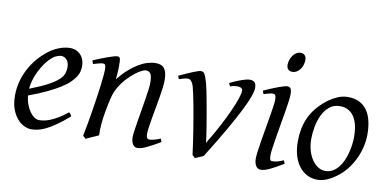

<svg xmlns="http://www.w3.org/2000/svg" viewBox="-66 -843 2133 1055"><g transform="rotate(10 1000.5 -315.5)"><path d="M190.9 -381.8Q174.8 -367.2 159.4 -346.2Q144 -325.2 131.6 -300.8Q119.1 -276.4 110.8 -249.8Q102.5 -223.1 100.6 -197.3Q164.6 -222.2 201.9 -242.4Q239.3 -262.7 258.3 -280.8Q277.3 -298.8 282.7 -315.4Q288.1 -332 288.1 -349.1Q288.1 -364.3 284.2 -375.2Q280.3 -386.2 273.9 -392.8Q267.6 -399.4 259.5 -402.6Q251.5 -405.8 243.2 -405.8Q235.4 -405.8 220.2 -400.1Q205.1 -394.5 190.9 -381.8ZM366.2 -371.1Q366.2 -357.4 363 -342.3Q359.9 -327.1 349.9 -311Q339.8 -294.9 322 -277.3Q304.2 -259.8 274.7 -241Q245.1 -222.2 202.6 -201.9Q160.2 -181.6 101.1 -159.7Q104 -132.3 112.5 -109.9Q121.1 -87.4 132.6 -71.3Q144 -55.2 157.5 -46.1Q170.9 -37.1 184.1 -37.1Q194.3 -37.1 209 -39.3Q223.6 -41.5 242.9 -48.8Q262.2 -56.2 286.4 -70.3Q310.5 -84.5 339.8 -107.9Q345.2 -105 349.4 -98.4Q353.5 -91.8 355 -87.9Q314.9 -53.2 284.2 -32Q253.4 -10.7 229.2 0.7Q205.1 12.2 185.8 16.1Q166.5 20 148.9 20Q132.8 20 112.3 11Q91.8 2 73.7 -17.8Q55.7 -37.6 43.2 -69.6Q30.8 -101.6 30.8 -147.9Q30.8 -186 40 -222.9Q49.3 -259.8 66.7 -293.7Q84 -327.6 109.4 -357.9Q134.8 -388.2 167 -413.1Q178.2 -421.9 192.4 -429.9Q206.5 -438 221.9 -444.1Q237.3 -450.2 253.2 -453.6Q269 -457 284.2 -457Q305.2 -457 320.6 -449.5Q335.9 -441.9 346.2 -429.7Q356.4 -417.5 361.3 -402.1Q366.2 -386.7 366.2 -371.1Z M868.2 -35.2Q823.7 -8.8 792.7 5.6Q761.7 20 743.2 20Q726.1 20 716.6 4.6Q707 -10.7 707 -37.1Q707 -45.9 710.2 -68.6Q713.4 -91.3 718.3 -121.6Q723.1 -151.9 729 -186Q734.9 -220.2 739.7 -251Q744.6 -281.7 747.8 -306.2Q751 -330.6 751 -341.8Q751 -378.9 743.2 -393.6Q735.4 -408.2 713.9 -408.2Q707.5 -408.2 691.7 -400.4Q675.8 -392.6 655.8 -377Q635.7 -361.3 614 -337.9Q592.3 -314.5 574.2 -283.2Q560.5 -259.8 552 -227.1Q543.5 -194.3 535.2 -147Q527.3 -103.5 525.1 -72.3Q522.9 -41 523.9 -12.2Q517.6 -8.8 508.1 -4.6Q498.5 -0.5 488.5 3.9Q478.5 8.3 469.2 12.5Q460 16.6 454.1 20L438 4.9Q444.8 -27.3 451.4 -64.9Q458 -102.5 464.1 -140.4Q470.2 -178.2 475.6 -215.1Q481 -252 484.9 -283Q488.8 -314 491 -337.4Q493.2 -360.8 493.2 -372.1Q493.2 -383.3 491.9 -389.9Q490.7 -396.5 488.5 -399.7Q486.3 -402.8 482.9 -403.8Q479.5 -404.8 475.1 -404.8Q470.7 -404.8 462.2 -402.8Q453.6 -400.9 444.8 -398.4Q434.6 -395.5 422.9 -392.1L416 -411.1Q436.5 -419.9 457.3 -428.2Q478 -436.5 496.1 -442.9Q514.2 -449.2 527.6 -453.1Q541 -457 546.9 -457Q553.7 -457 557.6 -454.8Q561.5 -452.6 563.2 -446.8Q564.9 -440.9 565.4 -430.2Q565.9 -419.4 565.9 -401.9Q565.9 -396.5 565.4 -387.2Q564.9 -377.9 564.2 -367.4Q563.5 -356.9 562.5 -346.9Q561.5 -336.9 561 -331.1Q587.4 -364.3 614.3 -388.2Q641.1 -412.1 667 -427.5Q692.9 -442.9 717 -450Q741.2 -457 763.2 -457Q778.3 -457 790.3 -452.6Q802.2 -448.2 810.1 -438.2Q817.9 -428.2 822 -411.9Q826.2 -395.5 826.2 -372.1Q826.2 -355 823 -329.6Q819.8 -304.2 814.9 -274.7Q810.1 -245.1 804.2 -213.9Q798.3 -182.6 793.5 -154.3Q788.6 -126 785.4 -102.8Q782.2 -79.6 782.2 -65.9Q782.2 -49.3 786.6 -43.2Q791 -37.1 799.8 -37.1Q811 -37.1 825.7 -41Q840.3 -44.9 860.8 -53.2Z M1323.2 -416Q1323.2 -400.4 1312.5 -369.6Q1301.8 -338.9 1276.9 -289.1Q1252 -239.3 1211.2 -168.2Q1170.4 -97.2 1110.4 -1Q1106 1.5 1100.1 4.2Q1094.2 6.8 1087.9 9.5Q1081.5 12.2 1075.2 15.1Q1068.8 18.1 1064 20L1048.3 4.9Q1044.9 -22.5 1040 -56.4Q1035.2 -90.3 1029.5 -126.2Q1023.9 -162.1 1017.6 -198.2Q1011.2 -234.4 1005.4 -266.1Q999.5 -297.9 993.9 -323.2Q988.3 -348.6 984.4 -363.8Q980.5 -377 976.1 -384.8Q971.7 -392.6 967 -397Q962.4 -401.4 958 -402.6Q953.6 -403.8 949.2 -403.8Q944.3 -403.8 936.5 -402.1Q928.7 -400.4 920.9 -397.9Q912.1 -395.5 901.4 -392.1L895 -410.2Q915.5 -419.4 934.6 -428Q953.6 -436.5 969.2 -442.9Q984.9 -449.2 996.6 -453.1Q1008.3 -457 1014.2 -457Q1021.5 -457 1026.6 -453.9Q1031.7 -450.7 1035.9 -443.4Q1040 -436 1044.2 -424.1Q1048.3 -412.1 1053.2 -395Q1056.6 -382.3 1062.3 -355.5Q1067.9 -328.6 1074 -294.9Q1080.1 -261.2 1086.4 -224.9Q1092.8 -188.5 1097.9 -156.7Q1103 -125 1106.2 -102.3Q1109.4 -79.6 1109.4 -73.2Q1145.5 -131.8 1172.9 -184.1Q1200.2 -236.3 1218.5 -277.6Q1236.8 -318.8 1246.1 -347.7Q1255.4 -376.5 1255.4 -389.2Q1255.4 -398.9 1247.1 -404.1Q1238.8 -409.2 1225.1 -409.2Q1216.8 -409.2 1206.8 -407.5Q1196.8 -405.8 1186 -401.9L1177.2 -418.9Q1190.9 -426.3 1206.8 -433.1Q1222.7 -439.9 1237.8 -445.3Q1252.9 -450.7 1265.9 -453.9Q1278.8 -457 1287.1 -457Q1304.2 -457 1313.7 -448.2Q1323.2 -439.5 1323.2 -416Z M1555.2 -35.2Q1532.2 -21.5 1513.9 -11.2Q1495.6 -1 1480.5 6.1Q1465.3 13.2 1453.1 16.6Q1440.9 20 1430.2 20Q1413.6 20 1403.8 4.6Q1394 -10.7 1394 -37.1Q1394 -51.8 1397.7 -78.9Q1401.4 -106 1406.7 -138.9Q1412.1 -171.9 1418.5 -207.8Q1424.8 -243.7 1430.2 -276.1Q1435.5 -308.6 1439.2 -334Q1442.9 -359.4 1442.9 -371.1Q1442.9 -382.3 1441.4 -388.9Q1439.9 -395.5 1437.5 -398.7Q1435.1 -401.9 1431.2 -402.8Q1427.2 -403.8 1422.9 -403.8Q1418.9 -403.8 1410.9 -402.1Q1402.8 -400.4 1394.5 -397.9Q1385.3 -395.5 1374 -392.1L1367.2 -410.2Q1387.7 -419.4 1408 -428Q1428.2 -436.5 1445.8 -442.9Q1463.4 -449.2 1476.6 -453.1Q1489.7 -457 1496.1 -457Q1509.8 -457 1515.4 -447.8Q1521 -438.5 1521 -416Q1521 -401.9 1517.3 -374.3Q1513.7 -346.7 1507.8 -312.5Q1502 -278.3 1495.6 -241Q1489.3 -203.6 1483.4 -169.4Q1477.5 -135.3 1473.9 -107.7Q1470.2 -80.1 1470.2 -65.9Q1470.2 -50.8 1473.4 -43.9Q1476.6 -37.1 1484.9 -37.1Q1500 -37.1 1513.9 -41Q1527.8 -44.9 1547.9 -53.2ZM1568.4 -616.2Q1568.4 -602.5 1564.2 -589.1Q1560.1 -575.7 1552.2 -564.7Q1544.4 -553.7 1533.2 -546.9Q1522 -540 1508.3 -540Q1493.2 -540 1484.9 -548.8Q1476.6 -557.6 1476.6 -574.2Q1476.6 -587.4 1481 -600.8Q1485.4 -614.3 1493.2 -625.5Q1501 -636.7 1512 -643.8Q1522.9 -650.9 1536.6 -650.9Q1551.8 -650.9 1560.1 -641.8Q1568.4 -632.8 1568.4 -616.2Z M1905.3 -246.1Q1905.3 -320.8 1877.9 -360.4Q1850.6 -399.9 1800.3 -399.9Q1765.1 -399.9 1741.2 -379.6Q1717.3 -359.4 1702.6 -328.6Q1688 -297.9 1681.6 -262Q1675.3 -226.1 1675.3 -194.8Q1675.3 -162.1 1683.3 -133.1Q1691.4 -104 1705.8 -82.3Q1720.2 -60.5 1739.5 -47.9Q1758.8 -35.2 1781.2 -35.2Q1803.7 -35.2 1821.5 -45.2Q1839.4 -55.2 1853.3 -72Q1867.2 -88.9 1877 -110.6Q1886.7 -132.3 1893.1 -155.8Q1899.4 -179.2 1902.3 -202.6Q1905.3 -226.1 1905.3 -246.1ZM1975.1 -272.9Q1975.1 -240.2 1967.8 -206.8Q1960.4 -173.3 1946.3 -141.8Q1932.1 -110.4 1911.4 -81.8Q1890.6 -53.2 1863.3 -30.8Q1850.6 -20.5 1836.4 -11.2Q1822.3 -2 1807.6 5.1Q1793 12.2 1777.8 16.1Q1762.7 20 1748 20Q1713.9 20 1687.3 5.6Q1660.6 -8.8 1642.3 -33.9Q1624 -59.1 1614.5 -93.5Q1605 -127.9 1605 -168Q1605 -203.1 1610.8 -235.6Q1616.7 -268.1 1629.9 -298.3Q1643.1 -328.6 1665 -356.4Q1687 -384.3 1719.2 -410.2Q1744.1 -429.7 1773.9 -443.4Q1803.7 -457 1834 -457Q1872.1 -457 1898.9 -443.4Q1925.8 -429.7 1942.6 -405.3Q1959.5 -380.9 1967.3 -347.2Q1975.1 -313.5 1975.1 -272.9Z"/></g></svg>

Font: Gentium Basic
Style: Italic
Weight: 400
Italic angle: -8°
Designer: J. Victor Gaultney and Annie Olsen
Foundry: SIL International
Version: Version 1.102; 2013; Maintenance release